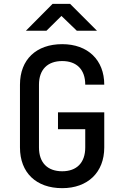

<svg xmlns="http://www.w3.org/2000/svg" viewBox="-20 -970 640 1000"><path d="M115 -810H222L300 -887L380 -810H485L345 -950H254ZM304 10C437 10 523 -72 523 -202V-385H282V-297H424V-202C424 -122 379 -78 304 -78C228 -78 183 -122 183 -202V-529C183 -608 228 -652 304 -652C379 -652 424 -608 424 -529H523C523 -658 437 -740 304 -740C169 -740 84 -660 84 -529V-202C84 -70 169 10 304 10Z"/></svg>

Font: JetBrains Mono Medium
Style: Regular
Weight: 436
Monospace: yes
Designer: Philipp Nurullin, Konstantin Bulenkov
Foundry: JetBrains
Version: Version 2.305